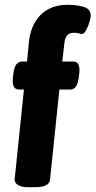

<svg xmlns="http://www.w3.org/2000/svg" viewBox="-20 -780 399 802"><path d="M98 2Q68 2 54.5 -7.5Q41 -17 41 -29L80 -406H60Q28 -406 34 -456L36 -473Q42 -523 72 -523H93L100 -598Q107 -675 149.5 -717.5Q192 -760 263 -760Q299 -760 329 -751.5Q359 -743 359 -714Q359 -706 353.5 -687.5Q348 -669 339.5 -653.5Q331 -638 322 -638Q316 -638 310 -640.5Q304 -643 289 -643Q270 -643 260.5 -632.5Q251 -622 249 -600L240 -523H286Q317 -523 311 -473L309 -456Q303 -406 274 -406H228L189 -30Q186 2 126 2Z"/></svg>

Font: Asap
Style: Bold Italic
Weight: 700
Italic angle: -6°
Designer: Pablo Cosgaya
Foundry: Omnibus-Type
Version: Version 3.001; ttfautohint (v1.8.3)